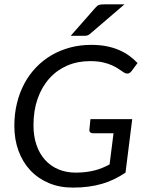

<svg xmlns="http://www.w3.org/2000/svg" viewBox="-20 -855 671 882"><path d="M45.9 0ZM328.1 -62Q353 -62 374.3 -64.7Q395.5 -67.4 414.1 -72Q432.6 -76.7 449.7 -83.7Q466.8 -90.8 483.4 -99.6L501.5 -242.7H407.7Q399.4 -242.7 394.5 -247.3Q389.6 -252 390.6 -258.8L395.5 -307.6H587.4L556.6 -62Q531.2 -44.9 504.6 -32Q478 -19 448.5 -10.5Q418.9 -2 385.7 2.4Q352.5 6.8 314.5 6.8Q253.4 6.8 203.9 -14.2Q154.3 -35.2 119.1 -72.8Q84 -110.4 64.9 -162.4Q45.9 -214.4 45.9 -276.9Q45.9 -332 57.9 -380.9Q69.8 -429.7 92 -471.2Q114.3 -512.7 146 -545.7Q177.7 -578.6 217 -601.6Q256.3 -624.5 302.2 -636.7Q348.1 -648.9 398.9 -648.9Q438 -648.9 469.7 -642.6Q501.5 -636.2 527.3 -625Q553.2 -613.8 574 -598.6Q594.7 -583.5 611.8 -565.4L585 -529.3Q570.3 -509.3 549.3 -522Q539.1 -528.3 526.6 -537.1Q514.2 -545.9 496.3 -554.2Q478.5 -562.5 453.6 -568.4Q428.7 -574.2 393.6 -574.2Q335.9 -574.2 288.3 -553.5Q240.7 -532.7 206.3 -494.1Q171.9 -455.6 152.8 -401.4Q133.8 -347.2 133.8 -279.8Q133.8 -229 147.7 -188.7Q161.6 -148.4 187 -120.4Q212.4 -92.3 248.3 -77.1Q284.2 -62 328.1 -62ZM551.8 -835 394.5 -700.2Q386.7 -693.4 380.4 -691.9Q374 -690.4 364.3 -690.4H304.7L418.5 -819.8Q427.2 -830.1 435.3 -832.5Q443.4 -835 458 -835Z"/></svg>

Font: Carlito
Style: Italic
Weight: 400
Italic angle: -7°
Designer: Lukasz Dziedzic
Foundry: tyPoland Lukasz Dziedzic
Version: Version 1.104